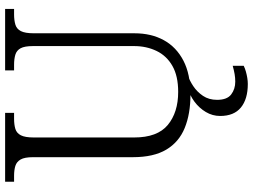

<svg xmlns="http://www.w3.org/2000/svg" viewBox="-139 -615 988 750"><g transform="rotate(-90 355.0 -240.0)"><path d="M361 10Q285 10 230 -12.5Q175 -35 145.5 -84.5Q116 -134 116 -215V-605Q116 -638 107 -653.5Q98 -669 82 -674Q66 -679 43 -679H20V-714H289V-679H266Q243 -679 226.5 -674Q210 -669 201.5 -652.5Q193 -636 193 -602V-210Q193 -119 242 -78.5Q291 -38 371 -38Q433 -38 472.5 -60.5Q512 -83 531 -122.5Q550 -162 550 -210V-605Q550 -638 541.5 -653.5Q533 -669 516.5 -674Q500 -679 477 -679H455V-714H695V-679H674Q651 -679 634 -674Q617 -669 608.5 -652.5Q600 -636 600 -602V-209Q600 -143 573 -94Q546 -45 493 -17.5Q440 10 361 10ZM402 234Q343 234 310 207Q277 180 277 126Q277 96 292.5 70Q308 44 333 25.5Q358 7 386 0H436Q416 6 393.5 21Q371 36 355.5 59Q340 82 340 114Q340 153 361 169Q382 185 411 185Q426 185 440.5 182.5Q455 180 473 175V218Q463 223 450.5 226.5Q438 230 425.5 232Q413 234 402 234Z"/></g></svg>

Font: Noto Serif Tibetan Light
Style: Regular
Weight: 300
Version: Version 2.103